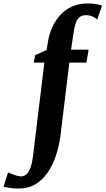

<svg xmlns="http://www.w3.org/2000/svg" viewBox="-150 -835 608 1106"><path d="M126.5 -596.5Q134 -641.5 152.5 -681Q171 -720.5 199.5 -750.8Q228 -781 266.8 -798Q305.5 -815 353 -815Q374 -815 396.2 -812.5Q418.5 -810 438 -802.5L410 -723Q400.5 -731 384.8 -739.2Q369 -747.5 345 -747.5Q320 -747.5 305.5 -733.8Q291 -720 283.8 -694.5Q276.5 -669 271.5 -632.5L259.5 -549H360.5L348 -474.5H249.5L199 -59.5Q191.5 2 173.2 58Q155 114 125.8 157.2Q96.5 200.5 54.8 225.8Q13 251 -42 251Q-67 251.5 -91.8 247.8Q-116.5 244 -129.5 240.5L-103.5 158Q-99.5 160.5 -86 166Q-72.5 171.5 -56.8 176.2Q-41 181 -29 181Q-11 181 2.5 168.8Q16 156.5 25.2 131.8Q34.5 107 39.5 69L105.5 -474.5H44L53 -517.5L118.5 -547Z"/></svg>

Font: Merriweather 36pt ExtraBold
Style: Italic
Weight: 800
Italic angle: -7.8°
Version: Version 2.101